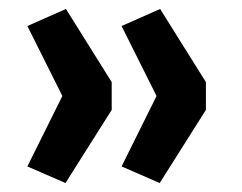

<svg xmlns="http://www.w3.org/2000/svg" viewBox="-20 -481 539 428"><path d="M126 -73 41 -110 119 -267 41 -423 127 -461 229 -298V-236ZM336 -73 251 -110 329 -267 251 -423 337 -461 439 -298V-236Z"/></svg>

Font: Nunito Sans 11pt
Style: Bold
Weight: 700
Version: Version 3.101;gftools[0.9.27]